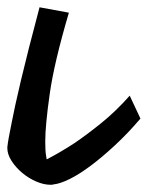

<svg xmlns="http://www.w3.org/2000/svg" viewBox="-20 -475 403 524"><path d="M363.3 -151.4Q329.1 -111.3 294.4 -79.1Q259.8 -46.9 228.5 -23.4Q197.3 0 170.9 13.2Q144.5 26.4 126 28.3Q124 29.3 118.2 29.3Q99.6 29.3 79.1 20.5Q58.6 11.7 41 -2.9Q23.4 -17.6 11.7 -35.6Q0 -53.7 0 -71.3V-73.2Q2 -92.8 11.7 -139.6Q19.5 -180.7 37.1 -255.4Q54.7 -330.1 87.9 -455.1L168 -440.4Q127.9 -304.7 115.7 -218.8Q103.5 -132.8 103.5 -88.9Q103.5 -76.2 104 -66.9Q104.5 -57.6 105.5 -51.8Q106.4 -44.9 107.4 -40Q143.6 -58.6 182.6 -84Q215.8 -106.4 255.9 -138.7Q295.9 -170.9 334 -213.9Z"/></svg>

Font: Miniver
Style: Regular
Weight: 400
Designer: Dathan Boardman
Foundry: Open Window
Version: Version 1.000